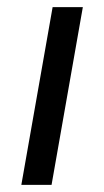

<svg xmlns="http://www.w3.org/2000/svg" viewBox="-20 -520 293 540"><path d="M128 -500H213L125 0H40Z"/></svg>

Font: Sarabun
Style: Italic
Weight: 400
Italic angle: -10°
Designer: Suppakit Chalermlarp | Katatrad Co.,Ltd.
Foundry: Cadson Demak Co.,Ltd.
Version: Version 1.000; ttfautohint (v1.6)